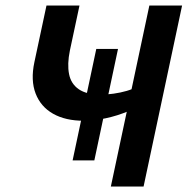

<svg xmlns="http://www.w3.org/2000/svg" viewBox="-20 -678 684 698"><path d="M285 -239Q218 -239 173 -264.5Q128 -290 109.5 -338Q91 -386 105 -452L149 -658H269L234 -494Q224 -445 231 -409Q238 -373 266.5 -353.5Q295 -334 346 -334Q368 -334 393 -337.5Q418 -341 440.5 -347.5Q463 -354 475 -362L519 -317Q489 -292 448 -274.5Q407 -257 364 -248Q321 -239 285 -239ZM244 -95 330 -500H409L323 -95ZM383 0 523 -658H642L502 0Z"/></svg>

Font: Ysabeau Office
Style: Bold Italic
Weight: 700
Italic angle: -12°
Designer: Christian Thalmann (Catharsis Fonts)
Version: Version 2.001;gftools[0.9.30]; featfreeze: tnum,lnum,ss02